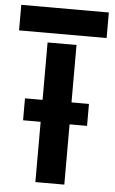

<svg xmlns="http://www.w3.org/2000/svg" viewBox="-56 -838 523 876"><g transform="rotate(5 206.0 -400.0)"><path d="M5.5 -683V-800H406.5V-683ZM140 0V-276H59.5V-376.5H140V-639.5H272.5V-376.5H352.5V-276H272.5V0Z"/></g></svg>

Font: Big Shoulders Stencil Text ExtraBold
Style: Regular
Weight: 800
Designer: Patric King
Foundry: XO Type Co
Version: Version 1.000